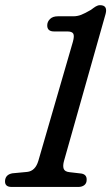

<svg xmlns="http://www.w3.org/2000/svg" viewBox="-36 -740 440 760"><path d="M178 -615.5Q150 -615.5 151 -641Q151.5 -654.5 162.2 -665Q173 -675.5 193 -675.5H254Q270 -675.5 285 -681.2Q300 -687 324 -701Q335 -709.5 343.2 -714.5Q351.5 -719.5 360 -719.5Q391 -719.5 382 -685L217.5 -103.5Q212 -84 216 -72.2Q220 -60.5 239 -58.5L286.5 -53Q308 -49 307 -28Q307 -14.5 297.8 -7.2Q288.5 0 274 0H10Q-18 0 -16 -25Q-14 -49 13 -54L71.5 -59.5Q104 -63 116 -104L252.5 -574.5Q259 -598 254 -606.8Q249 -615.5 230.5 -615.5Z"/></svg>

Font: Fraunces 144pt S100
Style: Italic
Weight: 400
Italic angle: -16°
Version: Version 1.000; ttfautohint (v1.8.3)